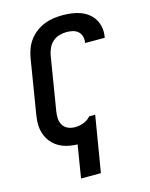

<svg xmlns="http://www.w3.org/2000/svg" viewBox="-137 -829 874 1120"><g transform="rotate(-15 300.0 -269.0)"><path d="M210 205 242 8Q219 7 197 3.5Q175 0 154.5 -8Q134 -16 116.5 -28.5Q99 -41 85.5 -58Q72 -75 63.5 -95Q55 -115 51.5 -137Q48 -159 49.5 -182Q51 -205 55 -228L108 -553Q113 -580 123 -606.5Q133 -633 150.5 -656Q168 -679 191.5 -696.5Q215 -714 241.5 -724.5Q268 -735 295.5 -739Q323 -743 350 -743Q378 -743 405.5 -739.5Q433 -736 458 -727Q483 -718 504 -702Q525 -686 538.5 -664Q552 -642 557 -614.5Q562 -587 557 -559Q557 -557 556.5 -555.5Q556 -554 556 -552H437Q437 -553 437.5 -554Q438 -555 438 -555Q441 -574 436 -592Q431 -610 418 -621.5Q405 -633 387 -637.5Q369 -642 350 -642Q328 -642 306 -636Q284 -630 266.5 -615Q249 -600 239 -579Q229 -558 225 -536L172 -212Q168 -190 169.5 -167.5Q171 -145 182 -127.5Q193 -110 212.5 -101.5Q232 -93 255 -93Q279 -93 304.5 -102Q330 -111 348 -131L349 -133H386L330 205Z"/></g></svg>

Font: Iosevka Curly Extended Oblique
Style: Bold
Weight: 700
Width: 7
Italic angle: -9°
Monospace: yes
Designer: Belleve Invis
Foundry: Belleve Invis
Version: Version 11.1.0; ttfautohint (v1.8.3)